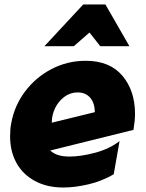

<svg xmlns="http://www.w3.org/2000/svg" viewBox="-20 -819 649 856"><path d="M289 -121Q232 -121 204 -148L575 -240Q582 -282 582 -311Q582 -415 525.5 -481.5Q469 -548 362 -548Q281 -548 210.5 -511.5Q140 -475 92 -411.5Q44 -348 30 -269Q25 -244 25 -211Q25 -144 53.5 -92.5Q82 -41 136 -12Q190 17 262 17Q313 17 373.5 3Q434 -11 487 -42L513 -190Q468 -155 404 -138Q340 -121 289 -121ZM326 -407Q361 -407 381.5 -384Q402 -361 403 -319L211 -272V-275Q211 -306 225.5 -336.5Q240 -367 266.5 -387Q293 -407 326 -407ZM450 -799H351L178 -613H309L379 -674L427 -613H557Z"/></svg>

Font: Geom Black
Style: Bold Italic
Weight: 900
Italic angle: -10°
Version: Version 1.102